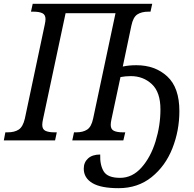

<svg xmlns="http://www.w3.org/2000/svg" viewBox="-39 -734 1016 1004"><path d="M399 148Q399 115 421.5 94.5Q444 74 485 74Q483 129 503.5 162.5Q524 196 589 196Q653 196 701 142Q749 88 774.5 5Q800 -78 800 -162Q800 -252 755 -294Q710 -336 645 -336Q618 -336 591 -331L544 -111Q540 -93 540 -81Q540 -58 556.5 -50Q573 -42 604 -42H616L606 0H339L348 -42H360Q395 -42 417 -56.5Q439 -71 448 -114L565 -665H304L186 -111Q182 -93 182 -81Q182 -58 198.5 -50Q215 -42 246 -42H258L249 0H-19L-11 -42H1Q37 -42 59 -56.5Q81 -71 91 -114L195 -605Q199 -623 199 -634Q199 -657 182.5 -665Q166 -673 135 -673H123L132 -714H757L748 -673H737Q701 -673 679 -658.5Q657 -644 648 -600L603 -386Q635 -393 674 -393Q772 -393 835.5 -334.5Q899 -276 899 -153Q899 -51 862.5 41.5Q826 134 754 192Q682 250 581 250Q488 250 443.5 223Q399 196 399 148Z"/></svg>

Font: Noto Serif Narrow
Style: Italic
Weight: 400
Width: 4
Italic angle: -12°
Designer: Monotype Design Team
Foundry: Monotype Imaging Inc.
Version: Version 1.001